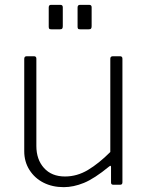

<svg xmlns="http://www.w3.org/2000/svg" viewBox="-20 -762 613 792"><path d="M248 -34Q298 -34 343 -61Q388 -88 435 -135V-520Q435 -530 446 -530H475Q485 -530 485 -520V-10Q485 0 476 0H447Q438 0 438 -9V-72Q438 -77 436.5 -78Q435 -79 430 -75Q369 -25 326 -7.5Q283 10 243 10Q196 10 159.5 -8.5Q123 -27 101.5 -61Q80 -95 80 -138V-519Q80 -530 90 -530H120Q130 -530 130 -520V-160Q130 -104 161.5 -69Q193 -34 248 -34ZM239 -732V-654Q239 -647 236.5 -644Q234 -641 226 -641H193Q185 -641 183 -643.5Q181 -646 181 -652V-731Q181 -742 190 -742H229Q239 -742 239 -732ZM358 -732V-654Q358 -647 355.5 -644Q353 -641 345 -641H312Q304 -641 302 -643.5Q300 -646 300 -652V-731Q300 -742 310 -742H348Q358 -742 358 -732Z"/></svg>

Font: Libre Franklin Thin ExtraLight
Style: Regular
Weight: 250
Version: Version 3.000